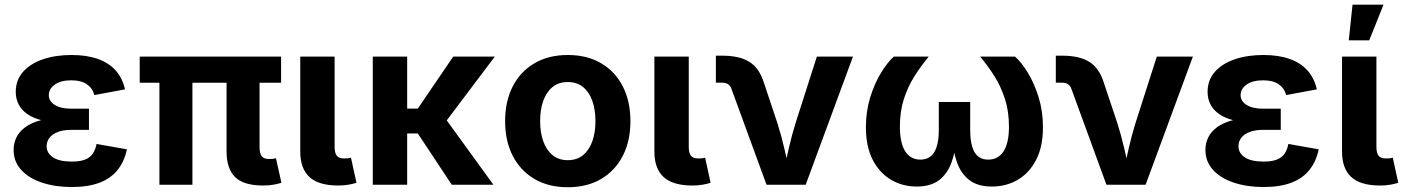

<svg xmlns="http://www.w3.org/2000/svg" viewBox="-20 -787 5984 818"><path d="M285.4 9.8Q214.8 9.8 158.7 -9Q102.7 -27.7 70.3 -63.1Q38 -98.5 38 -148.5Q38 -177 50.2 -201.9Q62.4 -226.7 88.2 -245.5Q114 -264.3 154.5 -275Q195 -285.8 251.7 -285.8H359V-233.7H283Q249.7 -233.7 226.4 -224.7Q203.2 -215.8 191 -200.2Q178.7 -184.5 178.7 -163.9Q178.7 -134.7 205.7 -116.7Q232.8 -98.6 286.2 -98.6Q320.5 -98.6 341.7 -106.8Q363 -114.9 374.7 -131.6Q386.4 -148.3 391.4 -173.6L520.8 -150.9Q509.7 -99 481.2 -63.1Q452.6 -27.1 404.2 -8.7Q355.9 9.8 285.4 9.8ZM251.7 -264.4Q198.6 -264.4 159.9 -274Q121.2 -283.6 96.2 -301.1Q71.2 -318.7 59.2 -342.7Q47.1 -366.7 47.1 -395Q47.1 -445.8 78.1 -480.9Q109.1 -516 163 -534.4Q216.9 -552.7 284.7 -552.7Q348.9 -552.7 396 -536.2Q443.1 -519.7 472.4 -487.2Q501.7 -454.7 512.6 -406.2L382 -382Q374.4 -411.1 350.3 -427.9Q326.2 -444.8 284 -444.8Q238.5 -444.8 213.2 -426.5Q187.9 -408.2 187.9 -381.7Q187.9 -356.3 213 -340.2Q238.1 -324 283 -324H359V-264.4Z M1101.6 3.4Q1017.9 3.4 981.5 -32.7Q945.2 -68.9 945.2 -141.7V-514.1H1085.8V-159.7Q1085.8 -133.2 1095 -121.4Q1104.2 -109.6 1126.2 -109.6Q1138 -109.6 1144.4 -110.4Q1150.8 -111.2 1155.6 -112.9L1179 -8.3Q1167.7 -4.6 1147.7 -0.6Q1127.7 3.4 1101.6 3.4ZM659.2 0V-514.1H799.8V0ZM575.3 -434.5V-545.9H1177.5V-434.5Z M1421.5 3.4Q1337.9 3.4 1298.5 -32.7Q1259.2 -68.9 1259.2 -141.7V-545.9H1405.6V-161.8Q1405.6 -135.5 1414.8 -123.7Q1423.9 -111.9 1446 -111.9Q1457.8 -111.9 1464.2 -112.7Q1470.6 -113.6 1475.3 -115.3L1498.7 -8.3Q1487 -4.4 1466.9 -0.5Q1446.8 3.4 1421.5 3.4Z M1714.7 -545.9V0H1568.2V-545.9ZM2088.2 -545.9 1841.4 -218.5H1677.2V-324.3H1760.1L1910.9 -545.9ZM1904.7 0 1756.4 -223.9 1867.8 -295.6 2082.1 0Z M2399 10.7Q2316.9 10.7 2256.9 -24.6Q2196.9 -59.9 2164.4 -123.3Q2132 -186.6 2132 -270.6Q2132 -355.2 2164.4 -418.7Q2196.9 -482.2 2256.9 -517.4Q2316.9 -552.7 2399 -552.7Q2481.3 -552.7 2541.2 -517.4Q2601 -482.2 2633.5 -418.7Q2665.9 -355.2 2665.9 -270.6Q2665.9 -186.6 2633.5 -123.3Q2601 -59.9 2541.2 -24.6Q2481.3 10.7 2399 10.7ZM2399 -104.6Q2438.1 -104.6 2464.4 -126.3Q2490.6 -148.1 2503.8 -185.8Q2516.9 -223.5 2516.9 -271.1Q2516.9 -319.2 2503.8 -356.8Q2490.6 -394.3 2464.4 -415.9Q2438.1 -437.5 2399 -437.5Q2359.9 -437.5 2333.7 -415.9Q2307.5 -394.3 2294.3 -356.9Q2281.2 -319.5 2281.2 -271.1Q2281.2 -223.5 2294.3 -185.8Q2307.5 -148.1 2333.7 -126.3Q2359.9 -104.6 2399 -104.6Z M2930.3 3.4Q2846.7 3.4 2807.3 -32.7Q2767.9 -68.9 2767.9 -141.7V-545.9H2914.4V-161.8Q2914.4 -135.5 2923.5 -123.7Q2932.7 -111.9 2954.8 -111.9Q2966.6 -111.9 2973 -112.7Q2979.4 -113.6 2984.1 -115.3L3007.5 -8.3Q2995.8 -4.4 2975.7 -0.5Q2955.5 3.4 2930.3 3.4Z M3245.7 0 3096.5 -407.8Q3091.4 -422.4 3081.5 -428.6Q3071.7 -434.8 3055.3 -434.8H3029.9V-549.8H3057.5Q3131.5 -549.8 3173.6 -522.9Q3215.7 -495.9 3234.8 -433.9L3292 -262.5Q3309 -209.1 3321.4 -155.1Q3333.8 -101 3346.9 -43.1H3315.5Q3328.3 -101 3340.6 -155.2Q3352.9 -209.3 3369.4 -262.5L3460.2 -545.9H3614L3412.6 0Z M3885.8 7.8Q3825.6 7.8 3776.4 -21Q3727.1 -49.9 3698.1 -106.2Q3669.1 -162.5 3669.1 -244.7Q3669.1 -312.6 3687.4 -372Q3705.7 -431.3 3733.3 -476.5Q3760.9 -521.7 3788.1 -545.9H3936.8Q3902.9 -505.1 3874.9 -460.4Q3846.9 -415.8 3830.4 -363.5Q3813.9 -311.3 3813.9 -247.8Q3813.9 -178.3 3836.5 -142.6Q3859.2 -107 3901.2 -107Q3940.8 -107 3960.3 -138.8Q3979.7 -170.7 3979.7 -233.9V-352.5H4113.4V-233.9Q4113.4 -170.7 4131.9 -138.8Q4150.4 -107 4190.2 -107Q4233.1 -107 4255.9 -142.6Q4278.6 -178.3 4278.6 -247.8Q4278.6 -312.5 4261.6 -365.2Q4244.6 -417.9 4216.8 -462.3Q4188.9 -506.7 4155.7 -545.9H4304.4Q4331.4 -522.2 4358.9 -477.4Q4386.3 -432.7 4404.9 -373.1Q4423.4 -313.5 4423.4 -244.7Q4423.4 -162.3 4394.4 -106Q4365.3 -49.7 4316 -20.9Q4266.7 7.8 4205.8 7.8Q4145.8 7.8 4110 -19.7Q4074.2 -47.1 4056.9 -96Q4039.7 -144.8 4035.4 -208.9H4055.7Q4051.7 -143.9 4034 -95.2Q4016.3 -46.4 3980.5 -19.3Q3944.6 7.8 3885.8 7.8Z M4693.9 0 4544.8 -407.8Q4539.6 -422.4 4529.8 -428.6Q4520 -434.8 4503.6 -434.8H4478.2V-549.8H4505.8Q4579.7 -549.8 4621.8 -522.9Q4664 -495.9 4683 -433.9L4740.3 -262.5Q4757.2 -209.1 4769.7 -155.1Q4782.1 -101 4795.2 -43.1H4763.7Q4776.6 -101 4788.9 -155.2Q4801.1 -209.3 4817.6 -262.5L4908.5 -545.9H5062.2L4860.8 0Z M5363 9.8Q5292.5 9.8 5236.4 -9Q5180.3 -27.7 5148 -63.1Q5115.6 -98.5 5115.6 -148.5Q5115.6 -177 5127.8 -201.9Q5140 -226.7 5165.8 -245.5Q5191.6 -264.3 5232.1 -275Q5272.7 -285.8 5329.3 -285.8H5436.6V-233.7H5360.7Q5327.3 -233.7 5304.1 -224.7Q5280.8 -215.8 5268.6 -200.2Q5256.4 -184.5 5256.4 -163.9Q5256.4 -134.7 5283.4 -116.7Q5310.4 -98.6 5363.8 -98.6Q5398.1 -98.6 5419.4 -106.8Q5440.6 -114.9 5452.4 -131.6Q5464.1 -148.3 5469 -173.6L5598.4 -150.9Q5587.4 -99 5558.8 -63.1Q5530.2 -27.1 5481.9 -8.7Q5433.5 9.8 5363 9.8ZM5329.3 -264.4Q5276.3 -264.4 5237.6 -274Q5198.8 -283.6 5173.9 -301.1Q5148.9 -318.7 5136.8 -342.7Q5124.8 -366.7 5124.8 -395Q5124.8 -445.8 5155.7 -480.9Q5186.7 -516 5240.6 -534.4Q5294.6 -552.7 5362.4 -552.7Q5426.6 -552.7 5473.7 -536.2Q5520.7 -519.7 5550 -487.2Q5579.4 -454.7 5590.2 -406.2L5459.6 -382Q5452.1 -411.1 5427.9 -427.9Q5403.8 -444.8 5361.6 -444.8Q5316.2 -444.8 5290.8 -426.5Q5265.5 -408.2 5265.5 -381.7Q5265.5 -356.3 5290.6 -340.2Q5315.7 -324 5360.7 -324H5436.6V-264.4Z M5860 3.4Q5776.3 3.4 5737 -32.7Q5697.6 -68.9 5697.6 -141.7V-545.9H5844.1V-161.8Q5844.1 -135.5 5853.2 -123.7Q5862.4 -111.9 5884.5 -111.9Q5896.3 -111.9 5902.7 -112.7Q5909.1 -113.6 5913.8 -115.3L5937.2 -8.3Q5925.5 -4.4 5905.4 -0.5Q5885.2 3.4 5860 3.4ZM5726.3 -615.1 5742.4 -767.1H5874.4L5813.5 -615.1Z"/></svg>

Font: Inter Variable LoSnoCo
Style: Regular
Weight: 400
Designer: Rasmus Andersson
Foundry: rsms
Version: Version 4.000;git-a52131595; featfreeze: case,dlig,ss01,ss02